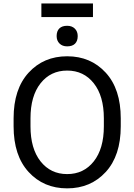

<svg xmlns="http://www.w3.org/2000/svg" viewBox="-20 -1041 753 1076"><path d="M56.2 -333V-377.9Q56.2 -542 140.4 -633.8Q224.6 -725.6 356.4 -725.6Q488.3 -725.6 572.5 -633.8Q656.7 -542 656.7 -377.9V-333Q656.7 -168.9 572.5 -77.1Q488.3 14.6 356.4 14.6Q224.6 14.6 140.4 -77.1Q56.2 -168.9 56.2 -333ZM150.9 -333Q150.9 -208 207.3 -136.7Q263.7 -65.4 356.4 -65.4Q449.2 -65.4 505.6 -136.7Q562 -208 562 -333V-377.9Q562 -502.9 505.6 -574.2Q449.2 -645.5 356.4 -645.5Q263.7 -645.5 207.3 -574.2Q150.9 -502.9 150.9 -377.9ZM297.4 -838.9Q297.4 -866.7 312.5 -881.6Q327.6 -896.5 356.4 -896.5Q383.3 -896.5 399.4 -880.6Q415.5 -864.7 415.5 -838.9Q415.5 -811 400.4 -796.1Q385.3 -781.2 356.4 -781.2Q329.6 -781.2 313.5 -797.1Q297.4 -813 297.4 -838.9ZM211.9 -945.3V-1021.5H501V-945.3Z"/></svg>

Font: RobotoFlex
Style: Regular
Weight: 400
Designer: Berlow after Robertson
Foundry: Google
Version: Version 2.136